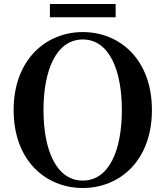

<svg xmlns="http://www.w3.org/2000/svg" viewBox="-20 -919 825 958"><path d="M229 -833H557V-899H229ZM393 19C578 19 738 -118 738 -370C738 -623 577 -759 393 -759C209 -759 48 -621 48 -370C48 -117 209 19 393 19ZM393 -18C261 -18 197 -170 197 -370C197 -569 261 -722 393 -722C525 -722 588 -569 588 -370C588 -170 525 -18 393 -18Z"/></svg>

Font: GenRyuMin2 TW B
Style: Regular
Weight: 700
Version: Version 2.100;PS 2.1;hotconv 16.6.51;makeotf.lib2.5.65220 DE